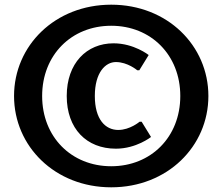

<svg xmlns="http://www.w3.org/2000/svg" viewBox="-20 -760 950 820"><path d="M265 -350C265 -210 350 -125 475 -125C562 -125 625 -175 625 -175L585 -240H576C576 -240 535 -205 485 -205C430 -205 385 -250 385 -350C385 -450 430 -495 475 -495C525 -495 566 -460 566 -460H575L615 -525C615 -525 552 -575 465 -575C350 -575 265 -490 265 -350ZM455 -50C285 -50 160 -175 160 -350C160 -525 285 -650 455 -650C625 -650 750 -525 750 -350C750 -175 625 -50 455 -50ZM455 -740C215 -740 40 -565 40 -350C40 -135 215 40 455 40C695 40 870 -135 870 -350C870 -565 695 -740 455 -740Z"/></svg>

Font: Scada
Style: Bold
Weight: 700
Designer: Jovanny Lemonad
Foundry: Jovanny Lemonad
Version: Version 3.005